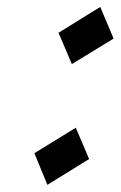

<svg xmlns="http://www.w3.org/2000/svg" viewBox="-20 -511 344 548"><path d="M304.2 -400.9 185.1 -328.1 147 -417.5 266.1 -491.2ZM234.4 -57.1 115.2 16.6 78.1 -73.7 196.3 -146.5Z"/></svg>

Font: Lugrasimo
Style: Regular
Weight: 400
Designer: The DocRepair Project, Astigmatic (AOETI)
Foundry: Google
Version: Version 1.001